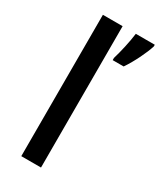

<svg xmlns="http://www.w3.org/2000/svg" viewBox="-193 -827 748 894"><g transform="rotate(30 181.0 -380.0)"><path d="M189 0V-760H83V0ZM362 -751V-760H260C255 -717 240 -651 228 -612V-600H287C319 -647 350 -712 362 -751Z"/></g></svg>

Font: Noto Sans Gujarati Medium
Style: Regular
Weight: 500
Designer: Jelle Bosma - Monotype Design Team, Universal Thirst
Foundry: Monotype Imaging Inc.
Version: Version 2.106